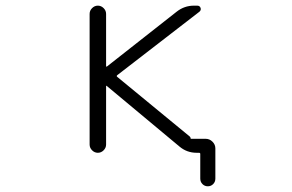

<svg xmlns="http://www.w3.org/2000/svg" viewBox="-20 -565 1040 683"><path d="M658.2 -72.3Q658.2 -71.3 659.2 -71.3H710.9Q725.6 -71.3 735.8 -61Q746.1 -50.8 746.1 -37.1V70.3Q746.1 82 738.3 89.8Q730.5 97.7 719.2 97.7Q708 97.7 700.2 89.8Q692.4 82 692.4 70.3V-17.6Q692.4 -21.5 687.5 -21.5H679.7Q644.5 -21.5 618.2 -43.9L360.4 -258.8Q357.4 -261.7 357.4 -257.8V-50.8Q357.4 -39.1 348.6 -30.3Q339.8 -21.5 328.1 -21.5Q316.4 -21.5 307.6 -30.3Q298.8 -39.1 298.8 -50.8V-515.6Q298.8 -527.3 307.6 -536.1Q316.4 -544.9 328.1 -544.9Q339.8 -544.9 348.6 -536.1Q357.4 -527.3 357.4 -515.6V-330.1Q357.4 -326.2 361.3 -329.1L608.4 -523.4Q635.7 -544.9 669.9 -544.9H681.6Q690.4 -544.9 693.4 -537.1Q696.3 -529.3 689.5 -523.4L397.5 -297.9Q393.6 -294.9 396.5 -292L655.3 -79.1Q658.2 -76.2 658.2 -72.3Z"/></svg>

Font: Gen Jyuu Gothic L Monospace Light
Style: Regular
Weight: 300
Designer: [Source Han Sans]
Ryoko NISHIZUKA  (kana & ideographs); Paul D. Hunt (Latin, Greek & Cyrillic); Wenlong ZHANG  (bopomofo
Version: Version 1.002.20150607